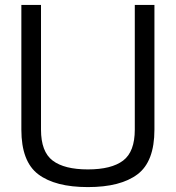

<svg xmlns="http://www.w3.org/2000/svg" viewBox="-20 -756 716 782"><path d="M67 -228V-736H147V-228Q147 -138 194.5 -102Q242 -66 338 -66Q434 -66 481.5 -102Q529 -138 529 -228V-736H609V-228Q609 -98 540 -46Q471 6 338 6Q205 6 136 -46Q67 -98 67 -228Z"/></svg>

Font: Exo
Style: Regular
Weight: 400
Designer: Natanael Gama
Foundry: Natanael Gama
Version: Version 1.500; ttfautohint (v1.6)